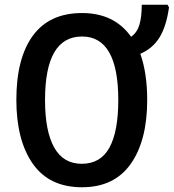

<svg xmlns="http://www.w3.org/2000/svg" viewBox="-20 -780 733 810"><path d="M326 10Q188 10 118.5 -89Q49 -188 49 -359Q49 -535 119 -630Q189 -725 326 -725Q462 -725 533 -625Q558 -642 568 -675Q578 -708 578 -760H687L693 -749Q682 -670 653.5 -623Q625 -576 572 -553Q601 -471 601 -358Q601 -187 531.5 -88.5Q462 10 326 10ZM325 -89Q404 -89 441.5 -157Q479 -225 479 -358Q479 -626 326 -626Q170 -626 170 -358Q170 -227 208.5 -158Q247 -89 325 -89Z"/></svg>

Font: Noto Sans Display Medium Narrow
Style: Regular
Weight: 500
Width: 4
Designer: Monotype Design team
Foundry: Monotype Imaging Inc.
Version: Version 1.000